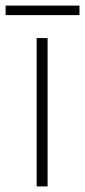

<svg xmlns="http://www.w3.org/2000/svg" viewBox="-42 -732 304 686"><path d="M128 -66H89V-596H128ZM242 -712V-678H-22V-712Z"/></svg>

Font: Noto Sans Malayalam UI ExtraLight
Style: Regular
Weight: 200
Designer: Jelle Bosma - Monotype Design Team
Foundry: Monotype Imaging Inc.
Version: Version 2.104; ttfautohint (v1.8.4.7-5d5b)